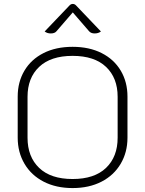

<svg xmlns="http://www.w3.org/2000/svg" viewBox="-20 -947 738 976"><path d="M70 -247V-456Q70 -530 104 -587.5Q138 -645 201 -677Q264 -709 349 -709Q434 -709 497 -677Q560 -645 594 -587.5Q628 -530 628 -456V-247Q628 -173 593.5 -114.5Q559 -56 496 -23.5Q433 9 349 9Q265 9 202 -23.5Q139 -56 104.5 -114.5Q70 -173 70 -247ZM578 -247V-455Q578 -551 519 -607Q460 -663 349 -663Q238 -663 179 -607Q120 -551 120 -455V-247Q120 -150 179 -93.5Q238 -37 349 -37Q460 -37 519 -93.5Q578 -150 578 -247ZM238 -777Q220 -777 207 -787L334 -920Q341 -927 350 -927Q359 -927 366 -920L493 -787Q480 -777 461 -777Q443 -777 433 -788L350 -884L267 -788Q258 -777 238 -777Z"/></svg>

Font: K2D Thin
Style: Regular
Weight: 100
Designer: Katatrad Aksorn Co.,Ltd.
Foundry: Cadson Demak Co.,Ltd.
Version: Version 1.000; ttfautohint (v1.6)